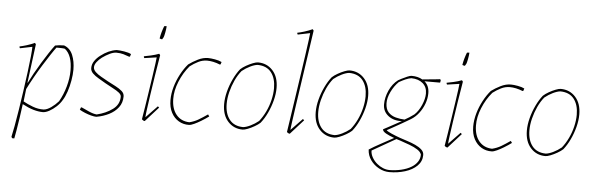

<svg xmlns="http://www.w3.org/2000/svg" viewBox="-54 -902 4018 1299"><g transform="rotate(5 1955.0 -253.0)"><path d="M61 200Q57 196 55 190Q61 165 70 115.5Q79 66 89 3Q99 -60 108.5 -127Q118 -194 126 -255Q134 -316 138.5 -362Q143 -408 143 -428L60 -411Q56 -415 56 -423Q73 -426 102.5 -435Q132 -444 158 -456L165 -447L131 -184L133 -183Q147 -212 167.5 -249Q188 -286 211 -323.5Q234 -361 256 -394.5Q278 -428 295 -450Q322 -456 356 -456Q397 -441 415 -397.5Q433 -354 433 -298Q433 -264 426 -224Q419 -184 407 -148Q395 -112 379 -87Q365 -63 342.5 -42Q320 -21 295.5 -7.5Q271 6 251 6Q222 6 187.5 -4Q153 -14 112 -36Q106 13 98.5 61Q91 109 85 145.5Q79 182 75 200ZM256 -12Q279 -14 306 -33Q333 -52 355 -77Q382 -124 398 -181Q414 -238 414 -290Q414 -343 401 -379Q388 -415 363 -434Q356 -436 338 -436.5Q320 -437 306 -437Q292 -419 270 -385.5Q248 -352 222 -310.5Q196 -269 171 -224.5Q146 -180 126 -140L116 -55Q144 -39 181 -25Q218 -11 256 -12Z M615 6Q601 6 579.5 0.5Q558 -5 536.5 -14Q515 -23 500 -32L506 -48L511 -49Q534 -38 563.5 -25Q593 -12 616 -10Q679 -25 723.5 -58Q768 -91 768 -144Q768 -158 751.5 -171Q735 -184 709.5 -197Q684 -210 658 -225Q633 -240 608.5 -254Q584 -268 568 -284Q552 -300 552 -320Q552 -346 567.5 -368.5Q583 -391 606 -408Q632 -428 658.5 -440Q685 -452 713 -456Q734 -456 765 -451Q796 -446 812 -437L809 -428L807 -421L802 -418Q781 -426 760.5 -432Q740 -438 713 -438Q693 -438 668 -426Q643 -414 618 -396Q598 -381 584 -362.5Q570 -344 570 -327Q570 -310 585.5 -295Q601 -280 625 -266.5Q649 -253 674 -239Q701 -225 727 -211.5Q753 -198 770 -183Q787 -168 787 -147Q787 -104 763 -72.5Q739 -41 700 -21.5Q661 -2 615 6Z M987 -430 904 -418Q900 -422 900 -430Q917 -433 946.5 -439.5Q976 -446 1002 -456L1009 -447Q997 -377 986 -306Q975 -235 966 -174Q957 -113 951.5 -72Q946 -31 946 -20L1024 -101L1033 -93L944 6Q934 6 924 -4Q930 -39 938 -90.5Q946 -142 954.5 -198Q963 -254 970.5 -305Q978 -356 982.5 -390Q987 -424 987 -430ZM996 -559V-562Q1003 -603 1019 -644Q1022 -646 1027 -646Q1032 -646 1036 -646Q1035 -627 1030 -601.5Q1025 -576 1022 -570Q1021 -568 1017 -561.5Q1013 -555 1013 -555Q1011 -555 1006 -556Q1001 -557 996 -559Z M1244 6Q1206 7 1174.5 -11.5Q1143 -30 1124 -65.5Q1105 -101 1105 -151Q1105 -195 1118 -240.5Q1131 -286 1153.5 -328Q1176 -370 1203 -401Q1230 -421 1265 -438.5Q1300 -456 1334 -456Q1353 -456 1381.5 -451Q1410 -446 1427 -437L1425 -431L1422 -421L1417 -419Q1370 -438 1329 -438Q1298 -438 1269 -423.5Q1240 -409 1214 -389Q1173 -341 1147.5 -278.5Q1122 -216 1123 -159Q1124 -92 1156.5 -53Q1189 -14 1245 -12Q1278 -20 1306 -36.5Q1334 -53 1367 -76L1376 -63Q1366 -56 1352.5 -46.5Q1339 -37 1325 -29Q1302 -15 1279.5 -4.5Q1257 6 1244 6Z M1609 6Q1548 6 1508.5 -37.5Q1469 -81 1469 -156Q1469 -196 1480.5 -240.5Q1492 -285 1512 -327Q1532 -369 1556 -399Q1571 -413 1594 -426Q1617 -439 1639 -447.5Q1661 -456 1673 -456Q1734 -456 1773.5 -412.5Q1813 -369 1813 -294Q1813 -254 1801.5 -209.5Q1790 -165 1770.5 -123.5Q1751 -82 1726 -51Q1712 -38 1688.5 -24.5Q1665 -11 1643 -2.5Q1621 6 1609 6ZM1610 -11Q1631 -13 1660 -27Q1689 -41 1715 -62Q1739 -92 1757.5 -130.5Q1776 -169 1786 -211Q1796 -253 1796 -291Q1796 -358 1765 -398Q1734 -438 1672 -439Q1651 -437 1622 -423Q1593 -409 1567 -388Q1543 -359 1525 -320Q1507 -281 1496.5 -239Q1486 -197 1486 -159Q1486 -92 1517.5 -52Q1549 -12 1610 -11Z M1929 6Q1919 6 1909 -4Q1915 -44 1924.5 -107Q1934 -170 1945 -244.5Q1956 -319 1967 -393Q1978 -467 1987 -530.5Q1996 -594 2001.5 -635.5Q2007 -677 2007 -684L1924 -667Q1920 -671 1920 -679Q1937 -682 1966.5 -691Q1996 -700 2022 -712L2029 -703Q2017 -622 2004 -532Q1991 -442 1978 -355Q1965 -268 1954.5 -195Q1944 -122 1937.5 -75.5Q1931 -29 1931 -20L2009 -101L2018 -93Z M2231 6Q2170 6 2130.5 -37.5Q2091 -81 2091 -156Q2091 -196 2102.5 -240.5Q2114 -285 2134 -327Q2154 -369 2178 -399Q2193 -413 2216 -426Q2239 -439 2261 -447.5Q2283 -456 2295 -456Q2356 -456 2395.5 -412.5Q2435 -369 2435 -294Q2435 -254 2423.5 -209.5Q2412 -165 2392.5 -123.5Q2373 -82 2348 -51Q2334 -38 2310.5 -24.5Q2287 -11 2265 -2.5Q2243 6 2231 6ZM2232 -11Q2253 -13 2282 -27Q2311 -41 2337 -62Q2361 -92 2379.5 -130.5Q2398 -169 2408 -211Q2418 -253 2418 -291Q2418 -358 2387 -398Q2356 -438 2294 -439Q2273 -437 2244 -423Q2215 -409 2189 -388Q2165 -359 2147 -320Q2129 -281 2118.5 -239Q2108 -197 2108 -159Q2108 -92 2139.5 -52Q2171 -12 2232 -11Z M2622 206Q2586 206 2551.5 187.5Q2517 169 2494.5 137.5Q2472 106 2470 66Q2483 57 2505 44.5Q2527 32 2551.5 18.5Q2576 5 2598.5 -7Q2621 -19 2635 -27Q2601 -39 2578 -52Q2555 -65 2555 -79Q2565 -84 2586 -95.5Q2607 -107 2632 -120.5Q2657 -134 2677 -145Q2621 -142 2584 -171Q2547 -200 2547 -248Q2547 -295 2568.5 -342.5Q2590 -390 2627 -418Q2631 -421 2649 -430Q2667 -439 2686.5 -447.5Q2706 -456 2716 -456Q2760 -456 2790 -438Q2810 -440 2835.5 -442.5Q2861 -445 2882 -447Q2903 -449 2909 -450L2915 -446Q2915 -438 2912 -427H2806Q2839 -399 2839 -348Q2839 -313 2826 -277.5Q2813 -242 2790 -212Q2767 -182 2737 -164Q2725 -157 2704 -144.5Q2683 -132 2658.5 -118.5Q2634 -105 2613 -93Q2592 -81 2580 -75Q2589 -66 2616.5 -54Q2644 -42 2675 -31Q2698 -23 2726.5 -14Q2755 -5 2781 7Q2807 19 2824 34.5Q2841 50 2841 71Q2841 114 2810 144.5Q2779 175 2729 190.5Q2679 206 2622 206ZM2694 -157Q2711 -166 2725.5 -175.5Q2740 -185 2758 -198Q2786 -224 2804.5 -267Q2823 -310 2823 -345Q2823 -389 2794 -414Q2765 -439 2716 -440Q2697 -437 2676.5 -428Q2656 -419 2633 -406Q2603 -377 2582.5 -334.5Q2562 -292 2563 -256Q2564 -216 2584 -195Q2604 -174 2634 -166Q2664 -158 2694 -157ZM2538 159Q2556 174 2578 183Q2600 192 2622 192Q2661 192 2700.5 183Q2740 174 2770 156Q2795 141 2810 119Q2825 97 2825 69Q2819 51 2796.5 36.5Q2774 22 2742 10Q2710 -2 2677 -13Q2663 -18 2651 -21L2490 71Q2490 95 2503.5 118.5Q2517 142 2538 159Z M3043 -430 2960 -418Q2956 -422 2956 -430Q2973 -433 3002.5 -439.5Q3032 -446 3058 -456L3065 -447Q3053 -377 3042 -306Q3031 -235 3022 -174Q3013 -113 3007.5 -72Q3002 -31 3002 -20L3080 -101L3089 -93L3000 6Q2990 6 2980 -4Q2986 -39 2994 -90.5Q3002 -142 3010.5 -198Q3019 -254 3026.5 -305Q3034 -356 3038.5 -390Q3043 -424 3043 -430ZM3052 -559V-562Q3059 -603 3075 -644Q3078 -646 3083 -646Q3088 -646 3092 -646Q3091 -627 3086 -601.5Q3081 -576 3078 -570Q3077 -568 3073 -561.5Q3069 -555 3069 -555Q3067 -555 3062 -556Q3057 -557 3052 -559Z M3300 6Q3262 7 3230.5 -11.5Q3199 -30 3180 -65.5Q3161 -101 3161 -151Q3161 -195 3174 -240.5Q3187 -286 3209.5 -328Q3232 -370 3259 -401Q3286 -421 3321 -438.5Q3356 -456 3390 -456Q3409 -456 3437.5 -451Q3466 -446 3483 -437L3481 -431L3478 -421L3473 -419Q3426 -438 3385 -438Q3354 -438 3325 -423.5Q3296 -409 3270 -389Q3229 -341 3203.5 -278.5Q3178 -216 3179 -159Q3180 -92 3212.5 -53Q3245 -14 3301 -12Q3334 -20 3362 -36.5Q3390 -53 3423 -76L3432 -63Q3422 -56 3408.5 -46.5Q3395 -37 3381 -29Q3358 -15 3335.5 -4.5Q3313 6 3300 6Z M3665 6Q3604 6 3564.5 -37.5Q3525 -81 3525 -156Q3525 -196 3536.5 -240.5Q3548 -285 3568 -327Q3588 -369 3612 -399Q3627 -413 3650 -426Q3673 -439 3695 -447.5Q3717 -456 3729 -456Q3790 -456 3829.5 -412.5Q3869 -369 3869 -294Q3869 -254 3857.5 -209.5Q3846 -165 3826.5 -123.5Q3807 -82 3782 -51Q3768 -38 3744.5 -24.5Q3721 -11 3699 -2.5Q3677 6 3665 6ZM3666 -11Q3687 -13 3716 -27Q3745 -41 3771 -62Q3795 -92 3813.5 -130.5Q3832 -169 3842 -211Q3852 -253 3852 -291Q3852 -358 3821 -398Q3790 -438 3728 -439Q3707 -437 3678 -423Q3649 -409 3623 -388Q3599 -359 3581 -320Q3563 -281 3552.5 -239Q3542 -197 3542 -159Q3542 -92 3573.5 -52Q3605 -12 3666 -11Z"/></g></svg>

Font: Labrada Thin
Style: Italic
Weight: 100
Italic angle: -7°
Designer: Mercedes Jáuregui
Foundry: Omnibus-Type Team
Version: Version 1.000; ttfautohint (v1.8.4.7-5d5b)